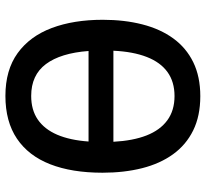

<svg xmlns="http://www.w3.org/2000/svg" viewBox="-46 -720 775 724"><g transform="rotate(-90 342.0 -357.5)"><path d="M629.9 -357.9Q629.9 -276.4 612.5 -208.7Q595.2 -141.1 559.8 -92.3Q524.4 -43.5 470 -16.8Q415.5 9.8 341.8 9.8Q267.1 9.8 212.6 -17.1Q158.2 -43.9 122.8 -93Q87.4 -142.1 70.3 -209.7Q53.2 -277.3 53.2 -358.9Q53.2 -474.6 85.2 -556.4Q117.2 -638.2 181.6 -681.6Q246.1 -725.1 342.8 -725.1Q440.4 -725.1 504.2 -679Q567.9 -632.8 598.9 -550.3Q629.9 -467.8 629.9 -357.9ZM342.3 -87.4Q396 -87.4 432.9 -114Q469.7 -140.6 489.7 -192.1Q509.8 -243.7 513.2 -317.9H169.9Q173.8 -244.1 193.8 -192.9Q213.9 -141.6 251 -114.5Q288.1 -87.4 342.3 -87.4ZM342.8 -627.9Q290 -627.9 253.7 -603Q217.3 -578.1 196.5 -529.8Q175.8 -481.4 170.9 -411.6H512.2Q504.4 -516.6 462.9 -572.3Q421.4 -627.9 342.8 -627.9Z"/></g></svg>

Font: Open Sans SemiCondensed SemiBold
Style: Regular
Weight: 600
Width: 4
Designer: Monotype Design Team
Foundry: Monotype Imaging Inc.
Version: Version 3.000